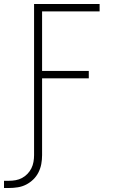

<svg xmlns="http://www.w3.org/2000/svg" viewBox="-66 -755 586 958"><path d="M-46 183V147H-21Q-4 147 12.5 144Q29 141 44 133Q59 125 71 112.5Q83 100 90.5 85Q98 70 101 53Q104 36 104 19V-735H431V-698H144V-401H377V-364H144V19Q144 42 140 63.5Q136 85 126 105Q116 125 100 140.5Q84 156 64.5 166Q45 176 23 179.5Q1 183 -21 183Z"/></svg>

Font: Iosevka SS04 Extralight
Style: Regular
Weight: 200
Monospace: yes
Designer: Belleve Invis
Foundry: Belleve Invis
Version: Version 19.0.0; ttfautohint (v1.8.4)